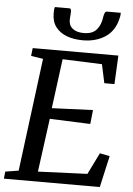

<svg xmlns="http://www.w3.org/2000/svg" viewBox="-65 -1030 745 1076"><g transform="rotate(5 307.0 -491.5)"><path d="M-1.5 0 2.5 -40 77 -52 158.5 -688 90.5 -698.5 95.5 -743H577.5L569.5 -582H512.5L490 -687L268 -695.5L231.5 -417L462.5 -426.5L454 -347.5L225.5 -356.5L185 -56L462.5 -67.5L522 -188.5L578 -177.5L538 0ZM280.5 -983Q287.5 -983 289.5 -976.8Q291.5 -970.5 291.5 -962Q291 -952.5 289.8 -940Q288.5 -927.5 288.5 -918.5Q288.5 -886.5 311 -869.2Q333.5 -852 373 -852Q422.5 -852 445.5 -879.8Q468.5 -907.5 473.5 -948.5Q475.5 -961.5 479.5 -972.2Q483.5 -983 493.5 -983H570Q570 -979 570 -974.8Q570 -970.5 568.5 -963Q554.5 -885.5 501 -848.2Q447.5 -811 370.5 -811Q321 -811 281.5 -825.5Q242 -840 218.8 -870.2Q195.5 -900.5 195.5 -947.5Q195.5 -956 196 -965Q196.5 -974 199.5 -983Z"/></g></svg>

Font: Merriweather
Style: Italic
Weight: 400
Italic angle: -7.8°
Designer: Eben Sorkin
Foundry: Eben Sorkin
Version: Version 2.100